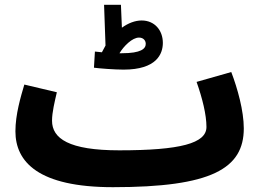

<svg xmlns="http://www.w3.org/2000/svg" viewBox="-20 -756 1084 797"><path d="M493 -467C630 -467 656 -532 656 -578C656 -630 622 -671 568 -671C541 -671 512 -660 486 -641L482 -736H412L418 -567C413 -558 408 -549 403 -539C392 -540 382 -541 374 -542L370 -475C391 -472 455 -467 493 -467ZM557 -600C575 -600 585 -588 585 -574C585 -554 566 -535 486 -535C482 -535 479 -535 476 -535C494 -565 529 -600 557 -600ZM449 21C858 21 992 -56 992 -223C992 -296 966 -389 940 -457L796 -416C820 -348 837 -280 837 -229C837 -161 729 -132 475 -132C266 -132 196 -181 196 -255C196 -290 207 -334 216 -373L81 -405C66 -354 44 -281 44 -211C44 -84 139 21 449 21Z"/></svg>

Font: Noto Sans Arabic ExtBd
Style: Regular
Weight: 800
Designer: Monotype Design Team, Nadine Chahine, Nizar Qandah and Khaled Hosny
Foundry: Monotype Imaging Inc.
Version: Version 2.012